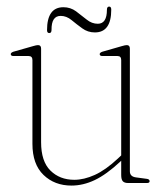

<svg xmlns="http://www.w3.org/2000/svg" viewBox="-20 -570 499 598"><path d="M81 -122V-383Q81 -395.5 69 -395.5H22Q13.5 -395.5 13.5 -401.5Q13.5 -406 22 -409L83.5 -426.5Q93.5 -429.5 98.5 -429.5Q108 -429.5 108 -418.5V-127Q108 -67.5 137 -38.8Q166 -10 211.5 -10Q241.5 -10 275.2 -25.2Q309 -40.5 347.5 -76.5L357.5 -86V-383Q357.5 -395.5 346 -395.5H299Q290.5 -395.5 290.5 -401.5Q290.5 -406 299 -409L360 -426.5Q370 -429.5 375 -429.5Q384.5 -429.5 384.5 -418.5V-36.5Q384.5 -20 403.5 -17.5L437 -13Q446 -12 446 -5.5Q446 0 437.5 0H379Q367.5 0 362.5 -5.5Q357.5 -11 357.5 -25V-69.5L354.5 -66.5Q311.5 -26.5 275.2 -9.2Q239 8 202.5 8Q150 8 115.5 -25.2Q81 -58.5 81 -122ZM275.5 -469Q253.5 -469 236 -481.8Q218.5 -494.5 202.8 -507.5Q187 -520.5 169 -520.5Q140 -520.5 140.5 -477Q140.5 -467 133.5 -467Q126.5 -467 126.5 -476Q126.5 -547.5 177.5 -547.5Q199.5 -547.5 216.8 -534.8Q234 -522 250 -509Q266 -496 284.5 -496Q313 -496 313 -539.5Q313 -549.5 320 -549.5Q326.5 -549.5 326.5 -540Q326.5 -469 275.5 -469Z"/></svg>

Font: Fraunces 144pt Soft Thin
Style: Regular
Weight: 100
Version: Version 1.000;[0bf87f6ff]